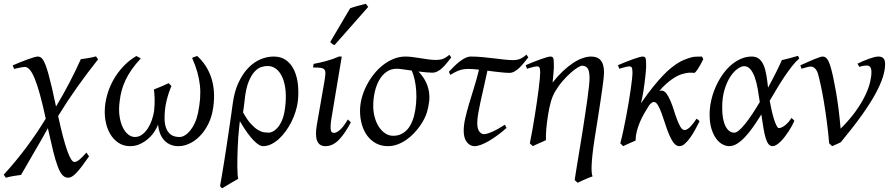

<svg xmlns="http://www.w3.org/2000/svg" viewBox="-58 -758 4756 1022"><path d="M416 74.2Q394 106 377.7 127.4Q361.3 148.9 348.1 162.6Q335 176.3 324.7 182.1Q314.5 188 305.2 188Q287.1 188 273.9 173.3Q260.7 158.7 248.8 126.7Q236.8 94.7 224.6 44.7Q212.4 -5.4 196.8 -75.7Q183.6 -50.8 165.5 -19.5Q147.5 11.7 127.9 45.2Q108.4 78.6 89.4 111.8Q70.3 145 54.2 172.9Q35.6 175.3 13.4 179Q-8.8 182.6 -26.9 188L-38.1 171.9Q27.3 100.1 83.5 24.7Q139.6 -50.8 185.5 -126.5Q169.4 -201.2 155 -253.4Q140.6 -305.7 127.2 -338.6Q113.8 -371.6 100.6 -386.7Q87.4 -401.9 73.2 -401.9Q68.8 -401.9 59.6 -400.1Q50.3 -398.4 40.8 -396.5Q31.2 -394.5 24.2 -392.8Q17.1 -391.1 17.1 -391.1L9.8 -410.2Q30.3 -418.9 51.5 -427.5Q72.8 -436 91.1 -442.6Q109.4 -449.2 123 -453.1Q136.7 -457 142.1 -457Q150.4 -457 157.5 -453.4Q164.6 -449.7 171.1 -439.5Q177.7 -429.2 184.8 -410.9Q191.9 -392.6 200.2 -362.8Q208.5 -333 218.3 -290.8Q228 -248.5 240.2 -190.9Q278.8 -254.9 312.7 -320.1Q346.7 -385.3 372.1 -442.9Q390.1 -445.3 412.6 -449Q435.1 -452.6 453.1 -458L463.9 -441.9Q405.8 -368.7 353 -294.4Q300.3 -220.2 251.5 -140.6Q265.1 -77.1 277.3 -31Q289.6 15.1 300.3 45.2Q311 75.2 320.3 89.6Q329.6 104 337.9 104Q350.1 104 365.5 91.1Q380.9 78.1 401.9 54.2L416 74.2Z M1077.1 -187Q1070.3 -137.7 1051.3 -99.1Q1032.2 -60.5 1006.3 -34.2Q980.5 -7.8 950.7 6.1Q920.9 20 892.1 20Q866.2 20 846.9 11Q827.6 2 814.2 -13.4Q800.8 -28.8 793.2 -49.6Q785.6 -70.3 783.2 -94.2Q776.9 -77.6 763.9 -57.6Q751 -37.6 731.9 -20.5Q712.9 -3.4 688.2 8.3Q663.6 20 633.8 20Q599.6 20 572.5 2.2Q545.4 -15.6 527.6 -46.6Q509.8 -77.6 502.9 -119.1Q496.1 -160.6 502.9 -208Q508.8 -247.1 522.9 -284.2Q537.1 -321.3 558.6 -354Q580.1 -386.7 607.7 -413.8Q635.3 -440.9 668 -460Q669.4 -458.5 672.6 -457Q675.8 -455.6 679.4 -453.9Q683.1 -452.1 686.3 -450.2Q689.5 -448.2 690.9 -446.3Q662.1 -415.5 642.6 -387.2Q623 -358.9 610.1 -331.5Q597.2 -304.2 589.8 -276.9Q582.5 -249.5 579.1 -220.2Q573.2 -176.8 578.1 -141.4Q583 -106 595 -81.1Q606.9 -56.2 624 -42.5Q641.1 -28.8 660.2 -28.8Q681.2 -28.8 698.2 -41.5Q715.3 -54.2 728.5 -74.2Q741.7 -94.2 750.2 -118.9Q758.8 -143.6 762.2 -167Q764.2 -184.6 764.9 -201.9Q765.6 -219.2 765.1 -234.6Q764.6 -250 763.4 -262.2Q762.2 -274.4 761.2 -281.7Q782.2 -289.6 803.2 -298.8Q824.2 -308.1 839.8 -315.4Q843.8 -310.5 849.1 -305.4Q854.5 -300.3 854.5 -300.3Q854.5 -300.3 850.3 -290.3Q846.2 -280.3 840.3 -262.9Q834.5 -245.6 828.6 -221.7Q822.8 -197.8 819.8 -169.9Q817.4 -146 818.1 -120.8Q818.8 -95.7 826.7 -75.2Q834.5 -54.7 851.3 -41.7Q868.2 -28.8 897.9 -28.8Q911.6 -28.8 926.5 -37.8Q941.4 -46.9 954.8 -63.5Q968.3 -80.1 979.2 -104Q990.2 -127.9 996.1 -157.2Q1004.4 -197.8 1007.1 -233.6Q1009.8 -269.5 1006.1 -304Q1002.4 -338.4 992.4 -373.8Q982.4 -409.2 964.8 -449.2Q968.8 -453.1 977.8 -455.3Q986.8 -457.5 991.7 -460Q1044.4 -412.1 1066.9 -343.3Q1089.4 -274.4 1077.1 -187Z M1244.1 -224.1Q1242.7 -211.9 1240.5 -194.3Q1238.3 -176.8 1235.8 -159.7Q1257.8 -120.1 1277.8 -98.4Q1297.9 -76.7 1315.4 -66.2Q1333 -55.7 1347.7 -53.7Q1362.3 -51.8 1372.6 -51.8Q1381.3 -51.8 1394 -57.9Q1406.7 -64 1419.7 -78.6Q1432.6 -93.3 1443.4 -118.2Q1454.1 -143.1 1459 -180.7Q1465.8 -230 1462.4 -271.5Q1459 -313 1446.5 -343Q1434.1 -373 1413.6 -389.9Q1393.1 -406.7 1366.2 -406.7Q1352.1 -406.7 1333.7 -401.4Q1315.4 -396 1297.6 -377.2Q1279.8 -358.4 1265.1 -322.3Q1250.5 -286.1 1244.1 -224.1ZM1527.3 -217.8Q1523.9 -191.4 1515.1 -163.6Q1506.3 -135.7 1493.2 -109.4Q1480 -83 1462.9 -59.6Q1445.8 -36.1 1426.3 -18.3Q1406.7 -0.5 1385.3 9.8Q1363.8 20 1341.8 20Q1332.5 20 1320.3 12.9Q1308.1 5.9 1292.7 -9.8Q1277.3 -25.4 1258.8 -50.8Q1240.2 -76.2 1218.8 -112.8Q1217.8 -106.4 1217 -98.6Q1216.3 -90.8 1215.3 -82Q1212.4 -57.6 1210.4 -29.5Q1208.5 -1.5 1207.3 27.1Q1206.1 55.7 1205.6 82.8Q1205.1 109.9 1205.3 132.3Q1205.6 154.8 1206.8 171.1Q1208 187.5 1210 193.8Q1200.7 199.2 1189.7 205.6Q1178.7 211.9 1167.2 218.5Q1155.8 225.1 1145 231.7Q1134.3 238.3 1125 244.1Q1120.6 241.7 1118.9 239.3Q1117.2 236.8 1113.3 232.4Q1116.2 216.3 1121.8 183.8Q1127.4 151.4 1134 109.9Q1140.6 68.4 1147.7 22Q1154.8 -24.4 1161.1 -68.1Q1167.5 -111.8 1172.9 -148.9Q1178.2 -186 1181.2 -209Q1189.9 -272.5 1211.9 -319.1Q1233.9 -365.7 1263.4 -396.5Q1293 -427.2 1328.1 -442.1Q1363.3 -457 1398.9 -457Q1440.4 -457 1467.5 -435.8Q1494.6 -414.6 1509.5 -380.4Q1524.4 -346.2 1528.3 -303.5Q1532.2 -260.7 1527.3 -217.8Z M1809.6 -106.9Q1776.9 -44.9 1744.6 -12.5Q1712.4 20 1674.3 20Q1608.9 20 1628.4 -92.8L1667.5 -316.9Q1672.4 -345.2 1673.8 -361.8Q1675.3 -378.4 1669.7 -386.5Q1664.1 -394.5 1649.7 -396.7Q1635.3 -398.9 1608.4 -398.9L1611.3 -418Q1642.1 -423.3 1678 -433.1Q1713.9 -442.9 1746.1 -457H1761.2L1708.5 -141.1Q1702.6 -108.4 1701.9 -90.3Q1701.2 -72.3 1703.4 -63.5Q1705.6 -54.7 1710.4 -52.7Q1715.3 -50.8 1721.2 -50.8Q1732.4 -50.8 1751.2 -66.4Q1770 -82 1793.5 -122.1L1809.6 -106.9ZM1722.7 -518.1Q1715.3 -520.5 1711.2 -523.4Q1707 -526.4 1699.7 -534.2L1805.7 -713.9Q1813.5 -716.8 1824.2 -720.2Q1835 -723.6 1846.4 -726.8Q1857.9 -730 1869.4 -732.7Q1880.9 -735.4 1889.6 -737.8L1901.9 -721.2Z M2119.1 -406.2Q2117.2 -406.2 2120.1 -404.8Q2119.1 -405.8 2119.1 -406.2ZM2145 -137.2Q2153.8 -171.4 2156.7 -206.5Q2159.7 -241.7 2157.5 -274.2Q2155.3 -306.6 2148.9 -334.7Q2142.6 -362.8 2133.8 -382.3Q2106.9 -386.2 2085 -389.2Q2063 -392.1 2053.7 -392.1Q2022 -392.1 1998.5 -375Q1975.1 -357.9 1959.7 -330.1Q1944.3 -302.2 1936.5 -266.8Q1928.7 -231.4 1928.7 -194.8Q1928.7 -162.1 1936.8 -133.1Q1944.8 -104 1959.2 -82.3Q1973.6 -60.5 1992.9 -47.9Q2012.2 -35.2 2034.7 -35.2Q2058.1 -35.2 2075.9 -43.5Q2093.8 -51.8 2107.4 -65.9Q2121.1 -80.1 2130.1 -98.6Q2139.2 -117.2 2145 -137.2ZM2343.8 -452.1Q2331.5 -436.5 2319.8 -421.9Q2308.1 -407.2 2295.9 -396Q2283.7 -384.8 2270.5 -377.9Q2257.3 -371.1 2242.7 -371.1Q2230 -371.1 2210.7 -373Q2191.4 -375 2169.4 -377.4Q2193.8 -351.6 2207 -325.4Q2220.2 -299.3 2224.9 -272.2Q2229.5 -245.1 2226.3 -217.3Q2223.1 -189.5 2214.8 -161.1Q2210.4 -146 2200.9 -126.7Q2191.4 -107.4 2177.2 -87.4Q2163.1 -67.4 2144.8 -48.1Q2126.5 -28.8 2104.7 -13.7Q2083 1.5 2058.1 10.7Q2033.2 20 2006.3 20Q1972.2 20 1944.8 5.6Q1917.5 -8.8 1898.2 -33.9Q1878.9 -59.1 1868.7 -93.5Q1858.4 -127.9 1858.4 -168Q1858.4 -201.2 1867.4 -235.6Q1876.5 -270 1892.8 -302Q1909.2 -334 1931.4 -362.3Q1953.6 -390.6 1980.5 -411.6Q2007.3 -432.6 2037.6 -444.8Q2067.9 -457 2099.6 -457Q2119.1 -457 2139.9 -454.1Q2160.6 -451.2 2181.4 -448Q2202.1 -444.8 2222.4 -441.9Q2242.7 -439 2261.7 -439Q2289.6 -439 2305.4 -447Q2321.3 -455.1 2334 -466.3L2343.8 -452.1Z M2638.2 -77.1Q2615.7 -56.6 2591.8 -39.1Q2567.9 -21.5 2545.4 -8.3Q2522.9 4.9 2502.9 12.5Q2482.9 20 2468.3 20Q2444.3 20 2427.2 -1.2Q2410.2 -22.5 2410.2 -62Q2410.2 -92.3 2418.5 -128.7Q2426.8 -165 2439.2 -206.5Q2451.7 -248 2465.8 -293.5Q2480 -338.9 2491.7 -387.2Q2475.1 -389.2 2461.2 -390.1Q2447.3 -391.1 2437 -391.1Q2423.3 -391.1 2412.1 -389.6Q2400.9 -388.2 2389.6 -384.5Q2378.4 -380.9 2366.2 -374.8Q2354 -368.7 2338.9 -359.4L2331.5 -376Q2344.2 -389.6 2358.6 -404.1Q2373 -418.5 2388.2 -430.2Q2403.3 -441.9 2418.7 -449.5Q2434.1 -457 2448.7 -457Q2477.5 -457 2509 -454.1Q2540.5 -451.2 2570.3 -447.5Q2600.1 -443.8 2626.7 -440.9Q2653.3 -438 2672.4 -438Q2686 -438 2696.8 -440.4Q2707.5 -442.9 2715.8 -447Q2724.1 -451.2 2731 -456.3Q2737.8 -461.4 2744.1 -467.3L2754.4 -453.1Q2742.2 -437.5 2730 -422.6Q2717.8 -407.7 2705.3 -396Q2692.9 -384.3 2679.9 -377.2Q2667 -370.1 2653.3 -370.1Q2643.6 -370.1 2630.4 -371.1Q2617.2 -372.1 2602.1 -373.8Q2586.9 -375.5 2570.1 -377.4Q2553.2 -379.4 2536.6 -381.8Q2526.9 -335 2517.1 -293.5Q2507.3 -252 2499.8 -216.8Q2492.2 -181.6 2487.3 -153.1Q2482.4 -124.5 2482.4 -103Q2482.4 -72.8 2493.2 -58.3Q2503.9 -43.9 2517.6 -43.9Q2526.4 -43.9 2538.3 -47.6Q2550.3 -51.3 2564.9 -57.9Q2579.6 -64.5 2595.9 -73.7Q2612.3 -83 2629.4 -94.2L2638.2 -77.1Z M3157.2 -372.1Q3157.2 -362.3 3155 -341.6Q3152.8 -320.8 3148.9 -292.5Q3145 -264.2 3139.9 -230Q3134.8 -195.8 3129.2 -159.9Q3123.5 -124 3117.9 -87.9Q3112.3 -51.8 3106.9 -19Q3099.1 31.7 3095.5 66.7Q3091.8 101.6 3091.1 124.8Q3090.3 147.9 3091.8 160.9Q3093.3 173.8 3096.2 180.7Q3088.9 183.1 3078.4 187.3Q3067.9 191.4 3056.4 196.5Q3044.9 201.7 3034.4 206.5Q3023.9 211.4 3017.1 214.8L3001 200.7Q3002.9 186.5 3007.3 159.2Q3011.7 131.8 3017.6 95.7Q3023.4 59.6 3030.5 17.3Q3037.6 -24.9 3044.4 -68.6Q3051.3 -112.3 3057.6 -154.8Q3064 -197.3 3069.1 -233.9Q3074.2 -270.5 3077.1 -298.6Q3080.1 -326.7 3080.1 -341.8Q3080.1 -378.9 3070.3 -393.6Q3060.5 -408.2 3040 -408.2Q3033.2 -408.2 3016.8 -398.4Q3000.5 -388.7 2980 -370.6Q2959.5 -352.5 2937.5 -327.4Q2915.5 -302.2 2897 -271Q2883.8 -249 2874.5 -217.3Q2865.2 -185.5 2859.4 -147Q2852.5 -103.5 2849.9 -72.3Q2847.2 -41 2848.1 -12.2Q2841.8 -8.8 2832.3 -4.6Q2822.8 -0.5 2812.7 3.9Q2802.7 8.3 2793.5 12.5Q2784.2 16.6 2778.3 20L2762.2 4.9Q2769 -27.3 2775.6 -64.9Q2782.2 -102.5 2788.3 -140.4Q2794.4 -178.2 2799.8 -215.1Q2805.2 -252 2809.1 -283Q2813 -314 2815.2 -337.2Q2817.4 -360.4 2817.4 -372.1Q2817.4 -383.3 2816.2 -389.9Q2814.9 -396.5 2812.7 -399.7Q2810.5 -402.8 2807.1 -403.8Q2803.7 -404.8 2799.3 -404.8Q2794.9 -404.8 2786.4 -402.8Q2777.8 -400.9 2769 -398.4Q2760.3 -396 2753.7 -394Q2747.1 -392.1 2747.1 -392.1L2740.2 -411.1Q2760.7 -419.9 2781.5 -428.2Q2802.2 -436.5 2820.3 -442.9Q2838.4 -449.2 2851.8 -453.1Q2865.2 -457 2871.1 -457Q2877.9 -457 2881.8 -454.8Q2885.7 -452.6 2887.5 -446.8Q2889.2 -440.9 2889.6 -430.2Q2890.1 -419.4 2890.1 -401.9Q2890.1 -396.5 2889.4 -385.3Q2888.7 -374 2887.5 -361.3Q2886.2 -348.6 2885 -336.7Q2883.8 -324.7 2883.3 -318.8Q2910.2 -352.5 2937.5 -378.4Q2964.8 -404.3 2991.2 -421.9Q3017.6 -439.5 3042.2 -448.2Q3066.9 -457 3088.4 -457Q3104 -457 3116.7 -452.6Q3129.4 -448.2 3138.4 -438.2Q3147.5 -428.2 3152.3 -411.9Q3157.2 -395.5 3157.2 -372.1Z M3665.5 -112.3Q3655.3 -91.8 3642.6 -68.4Q3629.9 -44.9 3616 -25.4Q3602.1 -5.9 3587.4 7.1Q3572.8 20 3558.6 20Q3541.5 20 3528.3 2.7Q3515.1 -14.6 3503.9 -41Q3492.7 -67.4 3483.2 -97.7Q3473.6 -127.9 3463.9 -154.3Q3454.1 -180.7 3444.1 -198Q3434.1 -215.3 3421.9 -215.3Q3416.5 -215.3 3409.9 -210.2Q3403.3 -205.1 3396.5 -196.3Q3382.8 -174.8 3369.9 -152.1Q3356.9 -129.4 3347.2 -105.7Q3337.4 -82 3331.3 -57.9Q3325.2 -33.7 3325.2 -9.8Q3318.4 -6.8 3309.6 -2.9Q3300.8 1 3291.7 4.9Q3282.7 8.8 3273.9 12.9Q3265.1 17.1 3259.3 20L3243.7 4.9Q3252 -25.9 3259.8 -62.5Q3267.6 -99.1 3274.9 -137.2Q3282.2 -175.3 3288.3 -212.4Q3294.4 -249.5 3299.1 -281.2Q3303.7 -313 3306.2 -336.7Q3308.6 -360.4 3308.6 -372.1Q3308.6 -383.3 3307.4 -389.9Q3306.2 -396.5 3304 -399.7Q3301.8 -402.8 3298.3 -403.8Q3294.9 -404.8 3290.5 -404.8Q3286.1 -404.8 3277.6 -402.8Q3269 -400.9 3260.3 -398.4Q3251.5 -396 3244.9 -394Q3238.3 -392.1 3238.3 -392.1L3231.4 -411.1Q3252 -419.9 3272.7 -428.2Q3293.5 -436.5 3311.5 -442.9Q3329.6 -449.2 3343 -453.1Q3356.4 -457 3362.3 -457Q3369.1 -457 3373 -454.8Q3377 -452.6 3378.7 -446.8Q3380.4 -440.9 3380.9 -430.2Q3381.3 -419.4 3381.3 -401.9Q3381.3 -396 3380.1 -382.1Q3378.9 -368.2 3377 -350.1Q3375 -332 3372.3 -311.3Q3369.6 -290.5 3366.5 -271Q3363.3 -251.5 3359.9 -234.9Q3356.4 -218.3 3353.5 -208Q3388.2 -258.3 3417.7 -294.9Q3447.3 -331.5 3471.7 -356.9Q3496.1 -382.3 3516.4 -398.2Q3536.6 -414.1 3552.7 -423.8Q3568.8 -433.6 3581.1 -438.5Q3593.3 -443.4 3602.5 -446.8Q3625 -455.1 3642.6 -456.1Q3660.2 -457 3678.2 -457Q3681.6 -452.6 3682.9 -449.2Q3684.1 -445.8 3685.5 -442.9Q3679.7 -430.7 3672.4 -417.5Q3665 -404.3 3658.4 -393.8Q3651.9 -383.3 3646 -376.5Q3640.1 -369.6 3637.2 -370.1Q3628.4 -370.6 3621.3 -371.1Q3614.3 -371.6 3606.9 -370.8Q3599.6 -370.1 3591.6 -368.4Q3583.5 -366.7 3573.2 -363.8Q3563.5 -361.3 3550 -354.7Q3536.6 -348.1 3520.5 -337.2Q3504.4 -326.2 3486.6 -310.3Q3468.8 -294.4 3451.2 -273.4Q3455.1 -274.9 3457.8 -275.4Q3460.4 -275.9 3462.9 -275.9Q3477.5 -275.9 3489.3 -260.3Q3501 -244.6 3510.7 -221.4Q3520.5 -198.2 3529.1 -170.9Q3537.6 -143.6 3546.4 -120.4Q3555.2 -97.2 3564.7 -81.5Q3574.2 -65.9 3586.4 -65.9Q3594.2 -65.9 3602.8 -71.8Q3611.3 -77.6 3619.4 -86.4Q3627.4 -95.2 3635.3 -105.7Q3643.1 -116.2 3649.4 -126Q3655.3 -122.1 3658.2 -120.1Q3661.1 -118.2 3665.5 -112.3Z M3850.6 -51.8Q3861.3 -51.8 3876.7 -64.9Q3892.1 -78.1 3909.9 -100.6Q3927.7 -123 3947.3 -152.6Q3966.8 -182.1 3986.3 -214.8Q3981.4 -250.5 3975.3 -284.9Q3969.2 -319.3 3959.7 -346.2Q3950.2 -373 3936.3 -389.4Q3922.4 -405.8 3902.3 -405.8Q3888.2 -405.8 3868.2 -391.8Q3848.1 -377.9 3829.8 -350.3Q3811.5 -322.8 3798.8 -281.5Q3786.1 -240.2 3786.1 -185.1Q3786.1 -121.6 3803.7 -86.7Q3821.3 -51.8 3850.6 -51.8ZM4196.3 -446.8Q4176.3 -429.2 4156.7 -404.1Q4137.2 -378.9 4117.4 -349.6Q4097.7 -320.3 4078.1 -287.6Q4058.6 -254.9 4039.1 -221.7Q4043.5 -196.8 4049.3 -170.9Q4055.2 -145 4061.8 -124Q4068.4 -103 4075.2 -89.6Q4082 -76.2 4087.4 -76.2Q4095.2 -76.2 4104.7 -80.8Q4114.3 -85.4 4123.5 -93.3Q4132.8 -101.1 4140.9 -110.6Q4148.9 -120.1 4154.3 -129.9Q4160.6 -126 4163.6 -122.6Q4166.5 -119.1 4170.4 -115.2Q4165 -102.5 4157 -87.6Q4148.9 -72.8 4139.2 -57.9Q4129.4 -43 4118.4 -28.8Q4107.4 -14.6 4096.4 -3.9Q4085.4 6.8 4074.5 13.4Q4063.5 20 4054.2 20Q4042 20 4033.2 9.5Q4024.4 -1 4017.8 -22.2Q4011.2 -43.5 4005.9 -75.2Q4000.5 -106.9 3994.6 -148.9Q3973.1 -114.3 3951.7 -83.5Q3930.2 -52.7 3908.7 -29.8Q3887.2 -6.8 3866 6.6Q3844.7 20 3823.2 20Q3807.1 20 3788.8 10.7Q3770.5 1.5 3755.1 -18.8Q3739.7 -39.1 3729.5 -71Q3719.2 -103 3719.2 -148.9Q3719.2 -184.1 3727.1 -220.5Q3734.9 -256.8 3749.5 -291Q3764.2 -325.2 3784.4 -355.5Q3804.7 -385.7 3829.6 -408.2Q3854.5 -430.7 3883.3 -443.8Q3912.1 -457 3943.4 -457Q3967.3 -457 3982.4 -444.8Q3997.6 -432.6 4006.8 -410.9Q4016.1 -389.2 4021.2 -358.6Q4026.4 -328.1 4030.3 -291.5Q4043 -314.5 4054.2 -336.2Q4065.4 -357.9 4075 -377Q4084.5 -396 4091.8 -411.6Q4099.1 -427.2 4103.5 -438Q4124.5 -442.4 4145.5 -448.2Q4166.5 -454.1 4189.5 -460.9Q4192.4 -455.6 4193.6 -452.9Q4194.8 -450.2 4196.3 -446.8Z M4653.3 -416Q4653.3 -386.2 4641.4 -347.9Q4629.4 -309.6 4602.1 -259Q4574.7 -208.5 4529.3 -144.8Q4483.9 -81.1 4417.5 -1Q4413.1 1.5 4407.2 4.2Q4401.4 6.8 4395 9.5Q4388.7 12.2 4382.6 15.1Q4376.5 18.1 4371.6 20L4355.5 4.9Q4350.6 -55.2 4343 -111.8Q4335.4 -168.5 4327.4 -217Q4319.3 -265.6 4311 -303.5Q4302.7 -341.3 4296.4 -363.8Q4292.5 -377 4287.4 -384.8Q4282.2 -392.6 4276.6 -397Q4271 -401.4 4265.4 -402.6Q4259.8 -403.8 4255.4 -403.8Q4251 -403.8 4243.2 -401.9Q4235.4 -399.9 4227.8 -397.7Q4220.2 -395.5 4214.4 -393.8Q4208.5 -392.1 4208.5 -392.1L4202.1 -410.2Q4222.7 -419.4 4241.7 -428Q4260.7 -436.5 4276.4 -442.9Q4292 -449.2 4303.7 -453.1Q4315.4 -457 4321.3 -457Q4335.4 -457 4345.5 -443.1Q4355.5 -429.2 4365.2 -395Q4370.6 -376.5 4377.7 -343.5Q4384.8 -310.5 4392.1 -268.1Q4399.4 -225.6 4405.8 -175.8Q4412.1 -126 4416.5 -73.2Q4464.4 -120.6 4496.1 -165Q4527.8 -209.5 4546.6 -248.3Q4565.4 -287.1 4573 -319.1Q4580.6 -351.1 4580.6 -374Q4580.6 -391.1 4574.7 -400.1Q4568.8 -409.2 4555.2 -409.2Q4546.9 -409.2 4536.9 -407.5Q4526.9 -405.8 4516.6 -401.9L4506.3 -418.9Q4520.5 -426.3 4536.6 -433.1Q4552.7 -439.9 4567.9 -445.3Q4583 -450.7 4595.9 -453.9Q4608.9 -457 4617.2 -457Q4634.8 -457 4644 -448.2Q4653.3 -439.5 4653.3 -416Z"/></svg>

Font: Gentium
Style: Italic
Weight: 400
Italic angle: -7°
Designer: J. Victor Gaultney
Version: Version 1.02; 2005; OFL release